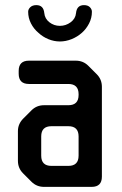

<svg xmlns="http://www.w3.org/2000/svg" viewBox="-20 -722 478 750"><path d="M103 -12Q123 8 152 8H338Q378 8 378 -32V-383Q378 -412 358 -432L325 -465Q305 -485 276 -485H93Q53 -485 53 -445V-434Q53 -394 93 -394H247Q287 -394 287 -354V-351Q287 -311 247 -311H152Q123 -311 103 -291L71 -259Q50 -238 50 -210V-94Q50 -65 70 -45ZM141 -114V-189Q141 -229 181 -229H247Q287 -229 287 -189V-114Q287 -74 247 -74H181Q141 -74 141 -114ZM90 -676Q90 -652 101 -630.5Q112 -609 130 -594Q147 -578 169 -569Q191 -560 214 -560Q237 -560 259.5 -569Q282 -578 300 -594Q317 -609 328 -630.5Q339 -652 339 -676Q339 -686 331 -694Q323 -702 308 -702Q280 -702 277 -671Q275 -649 256 -635Q237 -621 214 -621Q191 -621 173 -635Q155 -649 153 -671Q150 -702 122 -702Q107 -702 98.5 -694Q90 -686 90 -676Z"/></svg>

Font: WDXL Lubrifont TC
Style: Regular
Weight: 400
Designer: [WDXL Lubrifont] Copyright 2020-2022 (c) NightFurySL2001, Skr-ZERO; [ZCOOL QingKe HuangYou] Copyright 2018-2022 (c) The 
Version: Version 2.001;hotconv 1.1.1;makeotfexe 2.6.0